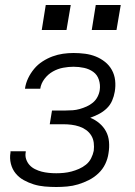

<svg xmlns="http://www.w3.org/2000/svg" viewBox="-20 -740 540 768"><path d="M205 8Q182 8 159 6Q136 4 115 -2.5Q94 -9 75 -19.5Q56 -30 42.5 -46.5Q29 -63 23.5 -85Q18 -107 22 -130Q22 -131 22 -132.5Q22 -134 22 -135H83Q83 -135 83 -134Q83 -133 83 -132Q80 -117 84.5 -103.5Q89 -90 98 -80Q107 -70 120 -63.5Q133 -57 146.5 -53.5Q160 -50 175 -48.5Q190 -47 205 -47Q220 -47 235.5 -48.5Q251 -50 266 -54Q281 -58 296 -64.5Q311 -71 324 -81.5Q337 -92 344.5 -107Q352 -122 355 -137Q357 -153 355 -169Q353 -185 345 -198Q337 -211 324.5 -220Q312 -229 297 -234Q282 -239 266 -241Q250 -243 234 -243H179L188 -298H243Q257 -298 271 -299Q285 -300 299 -304Q313 -308 326.5 -314Q340 -320 351.5 -329.5Q363 -339 370 -352.5Q377 -366 379 -380Q382 -401 375.5 -421Q369 -441 353 -452.5Q337 -464 316.5 -468.5Q296 -473 274 -473Q254 -473 232.5 -469Q211 -465 191.5 -454Q172 -443 158 -424.5Q144 -406 141 -385Q141 -385 141 -385Q141 -385 141 -385H80Q80 -385 80 -385.5Q80 -386 80 -386Q83 -407 92.5 -427Q102 -447 116.5 -464.5Q131 -482 150.5 -494.5Q170 -507 190.5 -514.5Q211 -522 232 -525Q253 -528 274 -528Q298 -528 320.5 -525Q343 -522 363 -514Q383 -506 400 -492.5Q417 -479 427.5 -460Q438 -441 440.5 -418.5Q443 -396 439 -373Q436 -355 428.5 -337.5Q421 -320 407 -306.5Q393 -293 375.5 -284Q358 -275 341 -269Q361 -261 377.5 -247Q394 -233 404 -214.5Q414 -196 416 -173Q418 -150 414 -127Q411 -105 401 -84Q391 -63 373.5 -46.5Q356 -30 335 -19.5Q314 -9 292.5 -2.5Q271 4 248.5 6Q226 8 205 8ZM446 -620H347L363 -720H463ZM147 -620 163 -720H263L246 -620Z"/></svg>

Font: Iosevka SS04 Light Oblique
Style: Regular
Weight: 300
Italic angle: -9°
Monospace: yes
Designer: Belleve Invis
Foundry: Belleve Invis
Version: Version 19.0.0; ttfautohint (v1.8.4)